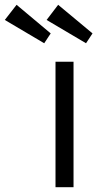

<svg xmlns="http://www.w3.org/2000/svg" viewBox="-158 -779 405 799"><path d="M73 0V-522H148V0ZM200 -599 36 -696 84 -759 227 -640ZM-89 -759 53 -640 26 -599 -138 -696Z"/></svg>

Font: Our Lexend Light
Style: Regular
Weight: 300
Designer: Bonnie Shaver-Troup, Thomas Jockin
Foundry: Lexend
Version: Version 1.007